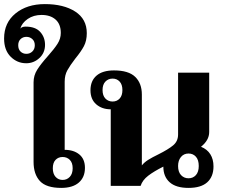

<svg xmlns="http://www.w3.org/2000/svg" viewBox="-69 -908 1097 938"><path d="M95 -117V-506Q95 -539 112.5 -567Q130 -595 164 -633Q196 -669 212 -694Q228 -719 228 -747Q228 -790 202.5 -812.5Q177 -835 134 -835Q95 -835 66.5 -815.5Q38 -796 30 -768Q38 -778 56 -778Q104 -778 127.5 -752Q151 -726 151 -689Q151 -650 123.5 -624.5Q96 -599 59 -599Q15 -599 -17 -631Q-49 -663 -49 -720Q-49 -797 7 -842.5Q63 -888 150 -888Q242 -888 298.5 -851.5Q355 -815 355 -746Q355 -709 341 -682.5Q327 -656 299 -622Q273 -588 260 -564.5Q247 -541 247 -509V-176Q291 -176 318.5 -153.5Q346 -131 346 -88Q346 -42 316 -16Q286 10 230 10Q157 10 126 -23.5Q95 -57 95 -117ZM101 -687Q101 -706 89 -717Q77 -728 60 -728Q43 -728 31.5 -717Q20 -706 20 -687Q20 -667 31.5 -656Q43 -645 60 -645Q77 -645 89 -656.5Q101 -668 101 -687ZM286 -86Q286 -113 272 -127Q258 -141 237 -141Q216 -141 202.5 -127Q189 -113 189 -86Q189 -59 202.5 -44Q216 -29 237 -29Q258 -29 272 -44Q286 -59 286 -86Z M974 -95Q974 -45 943.5 -17.5Q913 10 852 10Q791 10 760 -17.5Q729 -45 729 -94Q683 -71 655 -49.5Q627 -28 618 0H472V-374Q429 -374 401 -398.5Q373 -423 373 -467Q373 -513 402.5 -538.5Q432 -564 488 -564Q559 -564 591.5 -532.5Q624 -501 624 -446V-100Q636 -115 655 -127Q674 -139 705 -154Q753 -178 777 -198Q801 -218 801 -251V-553H953V-263Q953 -223 913 -191Q943 -179 958.5 -154.5Q974 -130 974 -95ZM529 -468Q529 -495 515.5 -509.5Q502 -524 481 -524Q460 -524 446 -509.5Q432 -495 432 -468Q432 -441 446 -426.5Q460 -412 481 -412Q502 -412 515.5 -426.5Q529 -441 529 -468ZM902 -97Q902 -127 888 -142.5Q874 -158 852 -158Q829 -158 815 -141Q801 -124 801 -97Q801 -68 815.5 -52.5Q830 -37 852 -37Q874 -37 888 -52.5Q902 -68 902 -97Z"/></svg>

Font: Trirong
Style: Bold
Weight: 700
Designer: Katatrad Team
Foundry: CadsonDemak
Version: Version 1.001